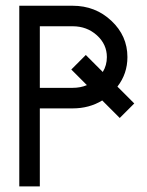

<svg xmlns="http://www.w3.org/2000/svg" viewBox="-20 -665 523 685"><path d="M239.3 -351.6Q267.1 -351.6 290 -361.3L234.4 -417L286.1 -468.8L346.7 -408.2Q361.3 -432.1 361.3 -461.4Q361.3 -506.8 325.7 -539.1Q290 -571.3 239.3 -571.3H122.1V-351.6ZM122.1 0H48.8V-644.5H239.3Q320.3 -644.5 377.4 -590.8Q434.6 -537.1 434.6 -461.4Q434.6 -401.9 398.9 -356L459 -295.9L407.2 -244.1L344.7 -306.6Q298.3 -278.3 239.3 -278.3H122.1Z"/></svg>

Font: Catrinity
Style: Regular
Weight: 400
Designer: Alexander Lange
Foundry: High-Logic / Made with FontCreator
Version: Version 2.090;May 20, 2024;FontCreator 15.0.0.2974 64-bit